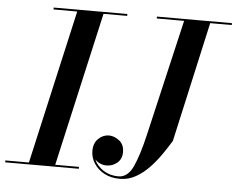

<svg xmlns="http://www.w3.org/2000/svg" viewBox="-95 -814 1119 909"><g transform="rotate(5 465.0 -360.0)"><path d="M-41 -9H71L236.5 -741H124V-750H474V-741H361.5L196 -9H309V0H-41ZM614.5 -750H971V-741H868.5L741 -170Q722.5 -139.5 698.5 -104.8Q674.5 -70 645.2 -39.2Q616 -8.5 581.2 11Q546.5 30.5 506.5 30.5Q463.5 30.5 432 13.5Q400.5 -3.5 383 -31.2Q365.5 -59 365.5 -90Q365.5 -127 387.5 -148.2Q409.5 -169.5 438 -169.5Q462.5 -169.5 486.5 -151.2Q510.5 -133 510.5 -96.5Q510.5 -63.5 488.2 -45.2Q466 -27 438 -27Q406 -27 383 -51Q396 -20.5 427 -0.5Q458 19.5 498 19.5Q543 19.5 568.2 -35.5Q593.5 -90.5 616.5 -190L744.5 -741H614.5Z"/></g></svg>

Font: Bodoni* 24pt Medium
Style: Italic
Weight: 500
Italic angle: -13°
Version: Version 2.3